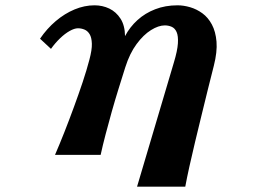

<svg xmlns="http://www.w3.org/2000/svg" viewBox="-20 -580 1040 719"><path d="M334 -560.1Q363.8 -560.1 389.4 -547.9Q415 -535.6 431.4 -510Q447.8 -484.4 448.2 -444.8Q466.3 -479 494.9 -504.9Q523.4 -530.8 561.3 -545.4Q599.1 -560.1 645 -560.1Q667.5 -560.1 691.9 -553Q716.3 -545.9 737.8 -530.3Q759.3 -514.6 773.4 -488.3Q787.6 -461.9 790.8 -423.8Q793.9 -385.7 780.8 -334Q770.5 -293.5 758.5 -245.4Q746.6 -197.3 734.4 -147Q722.2 -96.7 710.4 -47.9Q698.7 1 689.2 43.9Q679.7 86.9 673.8 119.1H493.2L630.9 -345.2Q644.5 -390.1 646.2 -417.7Q647.9 -445.3 641.4 -460Q634.8 -474.6 622.8 -479.7Q610.8 -484.9 597.2 -484.9Q573.7 -484.9 545.4 -467.3Q517.1 -449.7 491.5 -415Q465.8 -380.4 449.2 -328.1Q437 -289.6 423.8 -247.1Q410.6 -204.6 398.4 -161.4Q386.2 -118.2 375.5 -77.1Q364.7 -36.1 356.9 0H186Q203.1 -39.6 221.2 -85.4Q239.3 -131.3 256.8 -179.2Q274.4 -227.1 289.6 -272.5Q304.7 -317.9 314.9 -356.9Q324.7 -393.6 324 -416.5Q323.2 -439.5 315.7 -451.9Q308.1 -464.4 296.4 -469.2Q284.7 -474.1 272 -474.1Q258.8 -474.1 241 -464.1Q223.1 -454.1 204.8 -436.5Q186.5 -418.9 170.9 -397L129.9 -435.1Q155.8 -473.1 189 -501.2Q222.2 -529.3 259.3 -544.7Q296.4 -560.1 334 -560.1Z"/></svg>

Font: BIZ UDMincho
Style: Bold
Weight: 700
Monospace: yes
Designer: TypeBank Co., Ltd.
Foundry: Morisawa Inc.
Version: Version 1.06